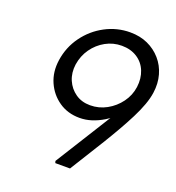

<svg xmlns="http://www.w3.org/2000/svg" viewBox="-130 -815 842 919"><g transform="rotate(20 291.5 -355.5)"><path d="M254 0 251 -10 516 -434V-386Q491 -351 464.5 -324.5Q438 -298 408.5 -280Q379 -262 349 -252.5Q319 -243 288 -243Q228 -243 183 -274Q138 -305 115.5 -356Q93 -407 102 -469Q112 -538 152 -593Q192 -648 251.5 -679.5Q311 -711 378 -711Q428 -711 467.5 -693Q507 -675 535 -643Q563 -611 575 -568.5Q587 -526 580 -477Q576 -448 563.5 -413.5Q551 -379 531.5 -340.5Q512 -302 488 -260Q464 -218 437 -174L329 0ZM315 -317Q360 -317 399 -338.5Q438 -360 464.5 -396Q491 -432 497 -476Q503 -521 488 -558Q473 -595 440 -616Q407 -637 362 -637Q318 -637 280 -616Q242 -595 216.5 -559Q191 -523 184 -477Q178 -433 193.5 -397Q209 -361 240.5 -339Q272 -317 315 -317Z"/></g></svg>

Font: Lexend Light
Style: Italic
Weight: 300
Italic angle: -8.13011°
Designer: Bonnie Shaver-Troup, Thomas Jockin
Foundry: Lexend
Version: Version 1.007